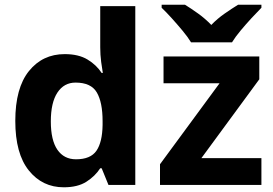

<svg xmlns="http://www.w3.org/2000/svg" viewBox="-20 -786 1161 816"><path d="M251 10Q160 10 102.5 -61.5Q45 -133 45 -272Q45 -412 103 -484Q161 -556 255 -556Q314 -556 352 -533Q390 -510 412 -476H417Q414 -492 410 -522.5Q406 -553 406 -585V-760H555V0H441L412 -71H406Q384 -37 347 -13.5Q310 10 251 10ZM303 -109Q365 -109 390 -145.5Q415 -182 416 -255V-271Q416 -351 391.5 -393Q367 -435 301 -435Q252 -435 224 -392.5Q196 -350 196 -270Q196 -190 224 -149.5Q252 -109 303 -109ZM1091 0H660V-88L913 -432H675V-546H1082V-449L836 -114H1091ZM792 -606Q778 -629 755.5 -656Q733 -683 709.5 -709Q686 -735 667 -753V-766H766Q792 -750 822 -728.5Q852 -707 878 -680Q904 -707 935 -728.5Q966 -750 992 -766H1091V-753Q1073 -735 1049 -709Q1025 -683 1002.5 -656Q980 -629 966 -606Z"/></svg>

Font: RS Noto Sans
Style: Bold
Weight: 700
Designer: Monotype Design Team
Foundry: Monotype Imaging Inc.
Version: Version 3.10